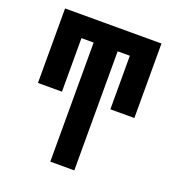

<svg xmlns="http://www.w3.org/2000/svg" viewBox="-133 -841 866 947"><g transform="rotate(20 300.0 -367.5)"><path d="M237 0V-625H173V-344H47V-735H553V-344H427V-625H363V0Z"/></g></svg>

Font: Iosevka Custom XBdEx
Style: Regular
Weight: 800
Width: 7
Monospace: yes
Designer: Belleve Invis
Foundry: Belleve Invis
Version: Version 11.2.4; ttfautohint (v1.8.4)